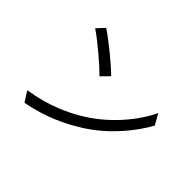

<svg xmlns="http://www.w3.org/2000/svg" viewBox="-145 -1001 1290 1290"><g transform="rotate(45 500.0 -356.0)"><path d="M225 -728 174 -674C249 -624 373 -517 423 -466L478 -522C424 -577 296 -681 225 -728ZM146 -57 192 16C364 -16 490 -79 590 -142C739 -237 853 -373 920 -495L877 -571C820 -449 700 -302 548 -206C454 -146 323 -84 146 -57Z"/></g></svg>

Font: ChiuKong Gothic CL Normal
Style: Regular
Weight: 350
Designer: Ryoko NISHIZUKA 西塚涼子 (kana, bopomofo & ideographs); Paul D. Hunt (Latin, Greek & Cyrillic); Sandoll Communications 산돌커뮤니
Foundry: Adobe
Version: Version 1.300